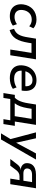

<svg xmlns="http://www.w3.org/2000/svg" viewBox="1478 -2026 728 3723"><g transform="rotate(90 1841.5 -164.0)"><path d="M291 9Q210 9 156 -23.5Q102 -56 78.5 -115Q55 -174 65 -252Q73 -310 97.5 -357.5Q122 -405 160 -438.5Q198 -472 249 -490Q300 -508 359 -508Q412 -508 457 -491Q502 -474 528 -447L489 -367Q464 -391 430 -403.5Q396 -416 361 -416Q321 -416 289 -404Q257 -392 233.5 -369Q210 -346 194.5 -314Q179 -282 174 -243Q164 -167 200 -124.5Q236 -82 310 -82Q344 -82 381.5 -94.5Q419 -107 448 -129L476 -50Q455 -33 425 -19Q395 -5 361 2Q327 9 291 9Z M562 13 538 -73Q577 -87 604.5 -109.5Q632 -132 651 -165Q670 -198 683.5 -245.5Q697 -293 706 -357L729 -498H1130L1051 0H940L1005 -411H818L809 -353Q796 -275 777 -213.5Q758 -152 729.5 -107.5Q701 -63 660 -33Q619 -3 562 13Z M1497 9Q1406 9 1347 -22.5Q1288 -54 1263 -113Q1238 -172 1249 -252Q1259 -327 1296 -384.5Q1333 -442 1394 -475Q1455 -508 1535 -508Q1612 -508 1660.5 -475.5Q1709 -443 1729 -384Q1749 -325 1739 -246L1735 -220H1329L1340 -292H1670L1649 -270Q1657 -321 1645.5 -356.5Q1634 -392 1605.5 -411.5Q1577 -431 1531 -431Q1485 -431 1448.5 -410.5Q1412 -390 1388.5 -354Q1365 -318 1357 -272L1354 -251Q1344 -194 1359 -154.5Q1374 -115 1411.5 -94.5Q1449 -74 1506 -74Q1547 -74 1591 -85Q1635 -96 1674 -122L1702 -50Q1659 -19 1603.5 -5Q1548 9 1497 9Z M1784 133 1819 -88H1876Q1906 -120 1926 -158Q1946 -196 1960 -244.5Q1974 -293 1983 -354L2006 -498H2401L2336 -88H2420L2385 133H2290L2312 0H1900L1879 133ZM1982 -86H2232L2284 -413H2089L2076 -332Q2064 -259 2041.5 -195.5Q2019 -132 1982 -86Z M2565 180 2690 -27 2685 27 2546 -498H2661L2747 -113L2954 -498H3073L2684 180Z M3063 0 3163 -131Q3187 -163 3214.5 -181Q3242 -199 3267 -199H3274L3275 -201Q3236 -203 3204 -219.5Q3172 -236 3155 -268.5Q3138 -301 3145 -351Q3150 -396 3177.5 -429.5Q3205 -463 3252 -480.5Q3299 -498 3365 -498H3630L3551 0H3443L3472 -179H3395Q3358 -179 3329.5 -161.5Q3301 -144 3280 -117L3192 0ZM3348 -254H3484L3511 -422H3373Q3315 -422 3284 -401Q3253 -380 3247 -339Q3242 -298 3267 -276Q3292 -254 3348 -254Z"/></g></svg>

Font: Nunito Sans 7pt SemiBold
Style: Italic
Weight: 600
Italic angle: -9°
Designer: Vernon Adams
Foundry: Vernon Adams
Version: Version 3.101;gftools[0.9.27]